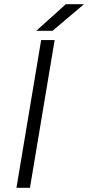

<svg xmlns="http://www.w3.org/2000/svg" viewBox="-20 -890 418 910"><path d="M58 0 175 -700H239L122 0ZM152 -744 292 -870H378L229 -744Z"/></svg>

Font: Figtree Light Light
Style: Italic
Weight: 300
Italic angle: -9.5°
Version: Version 2.000